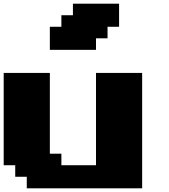

<svg xmlns="http://www.w3.org/2000/svg" viewBox="-20 -1020 915 1040"><path d="M125 0H750V-625H500V-125H312.5V-187.5H250V-625H0V-125H62.5V-62.5H125ZM250 -750H500V-812.5H562.5V-875H625V-1000H375V-937.5H312.5V-875H250Z"/></svg>

Font: Faithful 32x
Style: Bold
Weight: 400
Foundry: Faithful Resource Pack
Version: Version 1.0; January 27, 2023